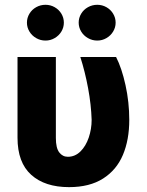

<svg xmlns="http://www.w3.org/2000/svg" viewBox="-20 -767 610 797"><path d="M211.9 -530.3V-194.3Q211.9 -152.8 225.8 -134.5Q239.7 -116.2 261.7 -116.2Q291.5 -116.2 314 -138.4Q336.4 -160.6 348.4 -196Q360.4 -231.4 360.4 -269.5Q358.4 -332.5 345.7 -400.9Q333 -469.2 313.5 -530.3H461.9Q485.4 -484.4 501 -413.6Q516.6 -342.8 516.6 -269.5Q516.6 -186.5 490.2 -124Q463.9 -61.5 408 -25.9Q352.1 9.8 266.6 9.8Q166.5 9.8 109.6 -41.3Q52.7 -92.3 52.7 -195.3V-530.3ZM91.8 -672.9Q91.8 -692.9 102.1 -710Q112.3 -727.1 130.1 -737.1Q147.9 -747.1 168.9 -747.1Q189.5 -747.1 207 -737.1Q224.6 -727.1 234.9 -710Q245.1 -692.9 245.1 -672.9Q245.1 -653.3 234.9 -636.2Q224.6 -619.1 207 -608.9Q189.5 -598.6 168.9 -598.6Q147.9 -598.6 130.1 -608.9Q112.3 -619.1 102.1 -636.2Q91.8 -653.3 91.8 -672.9ZM306.6 -672.9Q306.6 -692.9 316.9 -710Q327.1 -727.1 345 -737.1Q362.8 -747.1 383.8 -747.1Q404.3 -747.1 421.9 -737.1Q439.5 -727.1 449.7 -710Q460 -692.9 460 -672.9Q460 -653.3 449.7 -636.2Q439.5 -619.1 421.9 -608.9Q404.3 -598.6 383.8 -598.6Q362.8 -598.6 345 -608.9Q327.1 -619.1 316.9 -636.2Q306.6 -653.3 306.6 -672.9Z"/></svg>

Font: Pretendard GOV ExtraBold
Style: Regular
Weight: 800
Designer: Base glyphs from Inter by Rasmus Andersson; Hangeul glyphs from Noto Sans CJK(Source Han Sans) by Jang Soo-young and Kan
Foundry: Kil Hyung-jin
Version: Version 1.309